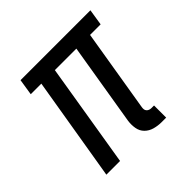

<svg xmlns="http://www.w3.org/2000/svg" viewBox="-142 -648 783 783"><g transform="rotate(-45 250.0 -256.0)"><path d="M364 8Q343 8 323 2.5Q303 -3 289 -17Q275 -31 271.5 -51.5Q268 -72 271 -93L330 -450H206L132 0H53L128 -450H67L78 -520H481L470 -450H409L350 -93Q349 -87 349.5 -81Q350 -75 354 -70.5Q358 -66 363.5 -64Q369 -62 375 -62H390V8Z"/></g></svg>

Font: Iosevka Gothic
Style: Italic
Weight: 400
Italic angle: -9°
Monospace: yes
Designer: Belleve Invis
Foundry: Belleve Invis
Version: Version 15.5.1; ttfautohint (v1.8.4)